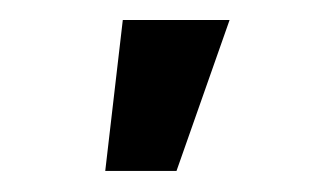

<svg xmlns="http://www.w3.org/2000/svg" viewBox="-20 -771 323 187"><path d="M82.5 -604.5 99.6 -751.5H203.6L151.9 -604.5Z"/></svg>

Font: Inter 20pt Medium
Style: Regular
Weight: 500
Version: Version 4.001;git-66647c0bb